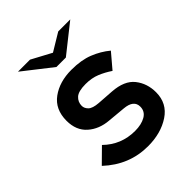

<svg xmlns="http://www.w3.org/2000/svg" viewBox="-196 -800 919 919"><g transform="rotate(-45 263.0 -340.5)"><path d="M46.4 -84 117.7 -154.3Q184.1 -89.4 277.3 -89.4Q320.8 -89.4 349.1 -105.7Q377.4 -122.1 377.4 -154.3Q377.4 -198.7 315.4 -204.1L225.6 -212.4Q162.6 -217.3 121.1 -253.9Q79.6 -290.5 79.6 -356Q79.6 -433.1 133.8 -472.7Q188 -512.2 268.6 -512.2Q335 -512.2 382.3 -493.4Q429.7 -474.6 467.3 -443.4L404.3 -369.1Q374 -389.6 341.8 -402.8Q309.6 -416 268.6 -416Q219.7 -416 200.7 -398.7Q181.6 -381.3 181.6 -355Q181.6 -338.4 195.8 -324.2Q210 -310.1 248.5 -307.1L332.5 -301.3Q411.1 -295.9 445.3 -252.7Q479.5 -209.5 479.5 -149.4Q479.5 -74.7 418.5 -34.2Q357.4 6.3 269.5 6.3Q143.1 6.3 46.4 -84ZM435.5 -686.5 291.5 -572.3H227.5L81.5 -686.5H163.1L264.2 -632.3L354 -686.5Z"/></g></svg>

Font: Alte DIN 1451 Mittelschrift
Style: Regular
Weight: 400
Designer: Peter Wiegel
Foundry: Peter Wiegel
Version: Version 1.002 September 20, 2019